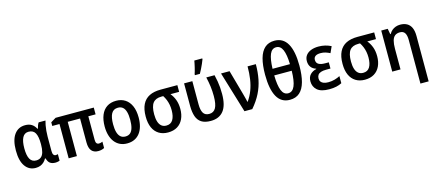

<svg xmlns="http://www.w3.org/2000/svg" viewBox="-65 -1496 5546 2443"><g transform="rotate(-15 2707.5 -274.0)"><path d="M263.2 -80.6Q302.7 -80.6 327.1 -100.6Q351.6 -120.6 363 -160.6Q374.5 -200.7 374.5 -261.2V-271.5Q374.5 -365.7 348.9 -412.4Q323.2 -459 261.7 -459Q207.5 -459 181.6 -409.7Q155.8 -360.4 155.8 -267.6Q155.8 -172.9 182.1 -126.7Q208.5 -80.6 263.2 -80.6ZM232.9 9.8Q146.5 9.8 95.7 -61.3Q44.9 -132.3 44.9 -268.6Q44.9 -406.2 97.2 -478.5Q149.4 -550.8 241.2 -550.8Q292.5 -550.8 326.4 -529.3Q360.4 -507.8 382.3 -465.8H388.2Q392.6 -485.8 400.1 -506.1Q407.7 -526.4 418 -541H507.8Q500.5 -517.6 494.4 -484.4Q488.3 -451.2 484.6 -412.6Q481 -374 481 -335V-146.5Q481 -112.3 491.7 -97.2Q502.4 -82 520 -82Q527.8 -82 535.9 -83.7Q543.9 -85.4 549.3 -87.4V-1.5Q544.9 1 535.2 3.7Q525.4 6.3 514.4 8.1Q503.4 9.8 494.1 9.8Q449.2 9.8 422.9 -9.3Q396.5 -28.3 384.3 -75.2H376.5Q362.3 -49.8 342.3 -30.8Q322.3 -11.7 295.2 -1Q268.1 9.8 232.9 9.8Z M1089.8 -82Q1102.5 -82 1115 -85.2Q1127.4 -88.4 1137.7 -93.8V-10.3Q1124.5 -2 1102.8 3.4Q1081.1 8.8 1057.1 8.8Q999.5 8.8 969.5 -27.1Q939.5 -63 939.5 -136.7V-451.7H776.9V0H668.5V-451.7H573.2V-500L641.1 -541H1144V-451.7H1048.3V-141.1Q1048.3 -109.9 1059.3 -95.9Q1070.3 -82 1089.8 -82Z M1663.1 -271.5Q1663.1 -208 1648.7 -156.2Q1634.3 -104.5 1606 -67.4Q1577.6 -30.3 1535.6 -10.3Q1493.7 9.8 1438 9.8Q1385.7 9.8 1344.5 -10Q1303.2 -29.8 1274.4 -66.9Q1245.6 -104 1230.5 -155.8Q1215.3 -207.5 1215.3 -271.5Q1215.3 -358.9 1241 -421.6Q1266.6 -484.4 1316.9 -517.8Q1367.2 -551.3 1440.4 -551.3Q1507.8 -551.3 1557.9 -518.8Q1607.9 -486.3 1635.5 -424.1Q1663.1 -361.8 1663.1 -271.5ZM1326.2 -271Q1326.2 -210 1338.1 -167.5Q1350.1 -125 1375.2 -103Q1400.4 -81.1 1439.5 -81.1Q1479 -81.1 1503.7 -102.8Q1528.3 -124.5 1540 -167Q1551.8 -209.5 1551.8 -271.5Q1551.8 -333 1540 -375Q1528.3 -417 1503.7 -438.5Q1479 -460 1439 -460Q1379.9 -460 1353 -412.1Q1326.2 -364.3 1326.2 -271Z M2203.6 -239.7Q2203.6 -165 2177.2 -108.6Q2150.9 -52.2 2100.1 -21.2Q2049.3 9.8 1977.1 9.8Q1907.2 9.8 1856.7 -21.5Q1806.2 -52.7 1779.3 -112.3Q1752.4 -171.9 1752.4 -257.8Q1752.4 -356 1783.7 -418.7Q1814.9 -481.4 1875.5 -511.5Q1936 -541.5 2022.9 -541.5H2245.1V-453.1H2130.4Q2164.1 -413.6 2183.8 -360.8Q2203.6 -308.1 2203.6 -239.7ZM1863.8 -258.8Q1863.8 -202.1 1876.2 -162.4Q1888.7 -122.6 1914.1 -101.6Q1939.5 -80.6 1978.5 -80.6Q2037.1 -80.6 2064.9 -126.2Q2092.8 -171.9 2092.8 -252.4Q2092.8 -291.5 2086.2 -326.2Q2079.6 -360.8 2066.9 -392.3Q2054.2 -423.8 2035.2 -453.1H2010.7Q1934.6 -453.1 1899.2 -407.7Q1863.8 -362.3 1863.8 -258.8Z M2540 8.8Q2462.9 8.8 2417.7 -20.3Q2372.6 -49.3 2353.3 -105Q2334 -160.6 2333.5 -240.7V-541H2442.4V-235.4Q2442.4 -160.6 2465.3 -121.6Q2488.3 -82.5 2543.5 -82.5Q2601.6 -82.5 2629.4 -131.3Q2657.2 -180.2 2657.2 -287.1Q2657.2 -353.5 2649.4 -413.8Q2641.6 -474.1 2626 -541H2734.9Q2746.1 -493.7 2752.9 -453.9Q2759.8 -414.1 2762.9 -374.3Q2766.1 -334.5 2766.1 -286.1Q2766.1 -136.7 2708.5 -64Q2650.9 8.8 2540 8.8ZM2493.7 -606V-619.6Q2499 -634.3 2505.1 -656.2Q2511.2 -678.2 2517.1 -703.1Q2522.9 -728 2527.6 -750.5Q2532.2 -772.9 2534.7 -788.1H2639.2V-776.9Q2630.4 -752.4 2617.4 -723.1Q2604.5 -693.8 2589.6 -663.6Q2574.7 -633.3 2559.1 -606Z M2820.3 -541H2932.6L3021 -225.1Q3026.4 -205.6 3032.2 -183.8Q3038.1 -162.1 3043.2 -141.6Q3048.3 -121.1 3051.3 -106H3055.2Q3096.7 -165 3121.8 -231.2Q3147 -297.4 3158.4 -374Q3169.9 -450.7 3169.9 -541H3278.8Q3278.8 -434.6 3260.5 -342.5Q3242.2 -250.5 3200.2 -166.5Q3158.2 -82.5 3086.9 0H2983.9Z M3809.6 -380.4Q3809.6 -253.4 3785.6 -166.5Q3761.7 -79.6 3711.7 -34.9Q3661.6 9.8 3582 9.8Q3468.3 9.8 3412.8 -89.8Q3357.4 -189.5 3357.4 -379.9Q3357.4 -506.3 3381.3 -592.8Q3405.3 -679.2 3455.1 -723.6Q3504.9 -768.1 3583 -768.1Q3696.8 -768.1 3753.2 -669.4Q3809.6 -570.8 3809.6 -380.4ZM3582 -76.2Q3639.6 -76.2 3667.7 -142.3Q3695.8 -208.5 3698.2 -341.8H3467.8Q3470.2 -210 3497.1 -143.1Q3523.9 -76.2 3582 -76.2ZM3583 -682.1Q3526.4 -682.1 3499.5 -618.9Q3472.7 -555.7 3468.8 -428.7H3698.2Q3694.8 -555.2 3667.2 -618.7Q3639.6 -682.1 3583 -682.1Z M4181.6 -323.2V-241.2H4124.5Q4082 -241.2 4054.7 -231.7Q4027.3 -222.2 4014.6 -203.4Q4002 -184.6 4002 -157.2Q4002 -131.8 4014.9 -114.5Q4027.8 -97.2 4052.5 -88.4Q4077.1 -79.6 4112.3 -79.6Q4156.2 -79.6 4196.3 -91.1Q4236.3 -102.5 4266.6 -119.1V-25.4Q4234.4 -8.3 4194.1 0.7Q4153.8 9.8 4100.1 9.8Q3992.2 9.8 3942.4 -34.4Q3892.6 -78.6 3892.6 -148.9Q3892.6 -205.1 3923.6 -237.8Q3954.6 -270.5 4005.4 -282.2V-286.6Q3961.9 -299.8 3938.7 -331.5Q3915.5 -363.3 3915.5 -409.7Q3915.5 -455.6 3939.9 -487.1Q3964.4 -518.6 4007.3 -534.9Q4050.3 -551.3 4105 -551.3Q4150.4 -551.3 4191.4 -541.5Q4232.4 -531.7 4270 -512.7L4232.4 -430.2Q4204.1 -444.8 4174.6 -454.1Q4145 -463.4 4110.4 -463.4Q4064.5 -463.4 4041.3 -446.8Q4018.1 -430.2 4018.1 -398.4Q4018.1 -358.9 4047.4 -341.1Q4076.7 -323.2 4133.8 -323.2Z M4796.4 -239.7Q4796.4 -165 4770 -108.6Q4743.7 -52.2 4692.9 -21.2Q4642.1 9.8 4569.8 9.8Q4500 9.8 4449.5 -21.5Q4398.9 -52.7 4372.1 -112.3Q4345.2 -171.9 4345.2 -257.8Q4345.2 -356 4376.5 -418.7Q4407.7 -481.4 4468.3 -511.5Q4528.8 -541.5 4615.7 -541.5H4837.9V-453.1H4723.1Q4756.8 -413.6 4776.6 -360.8Q4796.4 -308.1 4796.4 -239.7ZM4456.5 -258.8Q4456.5 -202.1 4469 -162.4Q4481.4 -122.6 4506.8 -101.6Q4532.2 -80.6 4571.3 -80.6Q4629.9 -80.6 4657.7 -126.2Q4685.5 -171.9 4685.5 -252.4Q4685.5 -291.5 4679 -326.2Q4672.4 -360.8 4659.7 -392.3Q4647 -423.8 4627.9 -453.1H4603.5Q4527.3 -453.1 4491.9 -407.7Q4456.5 -362.3 4456.5 -258.8Z M5181.2 -551.3Q5233.9 -551.3 5270.8 -530.3Q5307.6 -509.3 5326.9 -466.6Q5346.2 -423.8 5346.2 -357.9V239.7H5237.8V-334Q5237.8 -396 5217.8 -427Q5197.8 -458 5154.3 -458Q5112.3 -458 5087.2 -438Q5062 -418 5050.8 -376.5Q5039.6 -335 5039.6 -271V0H4930.7V-541H5016.1L5029.8 -467.3H5036.1Q5050.8 -494.6 5072.8 -513.2Q5094.7 -531.7 5122.3 -541.5Q5149.9 -551.3 5181.2 -551.3Z"/></g></svg>

Font: Open Sans SemiCondensed SemiBold
Style: Regular
Weight: 600
Width: 4
Designer: Monotype Design Team
Foundry: Monotype Imaging Inc.
Version: Version 3.000